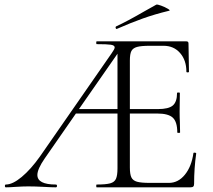

<svg xmlns="http://www.w3.org/2000/svg" viewBox="-20 -802 911 822"><path d="M820 -145Q811 -82 811 -15Q811 -7 807.5 -3.5Q804 0 795 0H394Q392 0 392 -6Q392 -12 394 -12Q433 -12 451.5 -17Q470 -22 476.5 -36.5Q483 -51 483 -81V-316H305L171 -123Q140 -78 140 -53Q140 -12 219 -12Q224 -12 224 -6Q224 0 219 0Q201 0 167 -2Q129 -4 101 -4Q78 -4 48 -2Q20 0 5 0Q1 0 1 -6Q1 -12 5 -12Q34 -12 73 -44.5Q112 -77 151 -132L458 -574Q471 -592 471 -599Q471 -608 454.5 -610.5Q438 -613 394 -613Q392 -613 392 -619Q392 -625 394 -625H778Q787 -625 787 -616L789 -495Q789 -492 783.5 -492Q778 -492 778 -495Q778 -544 751 -575Q724 -606 680 -606H622Q584 -606 566.5 -601Q549 -596 542.5 -583.5Q536 -571 536 -543V-335H656Q702 -335 720 -350.5Q738 -366 738 -404Q738 -406 744 -406Q750 -406 750 -404L749 -325Q749 -296 750 -282L751 -235Q751 -233 745 -233Q739 -233 739 -235Q739 -280 720 -298Q701 -316 653 -316H536V-85Q536 -56 542.5 -42.5Q549 -29 566.5 -24Q584 -19 622 -19H703Q743 -19 771.5 -54Q800 -89 808 -146Q808 -149 814 -148.5Q820 -148 820 -145ZM483 -335V-572L318 -335ZM480 -678Q476 -678 475 -682.5Q474 -687 477 -689Q523 -710 599 -754L649 -782Q653 -784 669.5 -778Q686 -772 698.5 -764.5Q711 -757 704 -756Q642 -741 590.5 -722.5Q539 -704 482 -679Z"/></svg>

Font: Cormorant Infant Light
Style: Regular
Weight: 300
Designer: Christian Thalmann (Catharsis Fonts)
Version: Version 3.000